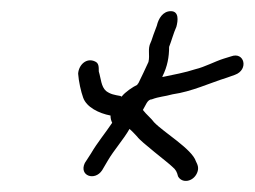

<svg xmlns="http://www.w3.org/2000/svg" viewBox="-20 -522 456 344"><path d="M283 -438C287 -448 291 -463 296 -474C299 -485 301 -502 286 -502C272 -502 264 -489 261 -476L255 -460C253 -455 252 -450 250 -446C244 -434 249 -424 246 -411C241 -400 233 -383 228 -373C227 -372 226 -371 226 -370C219 -367 204 -357 198 -349C197 -349 197 -349 196 -350C185 -352 178 -353 170 -359C161 -367 161 -381 157 -394C157 -403 157 -409 150 -412C135 -419 121 -406 120 -390C121 -376 125 -358 129 -347C135 -330 157 -319 178 -315C178 -310 179 -306 181 -302C169 -284 154 -266 143 -247L132 -230C121 -207 150 -197 163 -217L173 -234C184 -253 202 -273 212 -291C218 -286 222 -281 226 -277C232 -268 281 -231 289 -223C295 -218 297 -214 299 -206C306 -193 326 -196 333 -212C337 -221 334 -227 331 -233C324 -255 273 -285 256 -303C251 -310 242 -317 236 -325C241 -333 244 -344 252 -344C265 -349 275 -349 289 -353C324 -358 355 -373 387 -383L401 -388C426 -397 418 -430 394 -421L381 -417C365 -412 347 -402 330 -398C312 -392 290 -388 271 -384V-385C280 -403 283 -420 283 -438Z"/></svg>

Font: Stray Cat
Style: Obl
Weight: 400
Version: Version 1.0